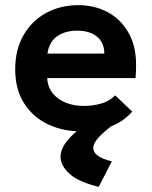

<svg xmlns="http://www.w3.org/2000/svg" viewBox="-20 -499 590 745"><path d="M298 11Q224 11 165.5 -17Q107 -45 73 -99Q39 -153 39 -230Q39 -307 71.5 -363Q104 -419 159.5 -449Q215 -479 284 -479Q346 -479 396.5 -452.5Q447 -426 477.5 -374Q508 -322 508 -248Q508 -237 507.5 -221.5Q507 -206 506 -196H163Q166 -158 186.5 -134.5Q207 -111 238 -99.5Q269 -88 304 -88Q338 -88 370.5 -96.5Q403 -105 427 -129L493 -66Q457 -25 406 -7Q355 11 298 11ZM164 -291H385Q384 -335 355.5 -357.5Q327 -380 279 -380Q233 -380 202 -358.5Q171 -337 164 -291ZM414 127 363 226Q285 207 250 175.5Q215 144 215 109Q215 72 255 31Q295 -10 368 -45L418 -14Q382 13 362 35Q342 57 342 75Q342 110 414 127Z"/></svg>

Font: Inconsolata SemiExpanded ExtraBold
Style: Regular
Weight: 800
Width: 6
Monospace: yes
Designer: Raph Levien, Cyreal, Brenton Simpson
Foundry: Raph Levien, Cyreal, Google
Version: Version 3.001; ttfautohint (v1.8.2.53-6de2)